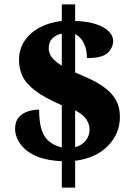

<svg xmlns="http://www.w3.org/2000/svg" viewBox="-20 -780 609 879"><path d="M263 -42Q198 -45 156.5 -61Q115 -77 91.5 -100Q68 -123 58.5 -146.5Q49 -170 49 -188Q49 -224 66.5 -243.5Q84 -263 109.5 -270.5Q135 -278 159 -278Q159 -230 168 -194.5Q177 -159 200 -137Q223 -115 263 -105V-298Q185 -332 142.5 -364Q100 -396 83.5 -430.5Q67 -465 67 -505Q67 -555 92.5 -593Q118 -631 162.5 -654.5Q207 -678 263 -684V-760H324V-684Q382 -682 420.5 -669Q459 -656 478.5 -636Q498 -616 498 -593Q498 -562 473 -538Q448 -514 378 -514Q378 -542 371 -564Q364 -586 352 -601Q340 -616 324 -624V-448Q362 -433 398 -415.5Q434 -398 464 -375Q494 -352 511.5 -320.5Q529 -289 529 -245Q529 -168 474 -112Q419 -56 324 -44V79H263ZM324 -106Q356 -115 373 -137Q390 -159 390 -186Q390 -212 375 -234Q360 -256 324 -275ZM263 -626Q241 -623 222 -606Q203 -589 203 -559Q203 -545 209 -531.5Q215 -518 228.5 -505Q242 -492 263 -479Z"/></svg>

Font: Noto Serif Bengali Black
Style: Regular
Weight: 900
Version: Version 2.003